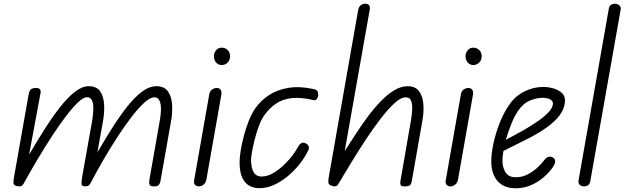

<svg xmlns="http://www.w3.org/2000/svg" viewBox="-20 -999 3347 1029"><path d="M76 -0.5Q56 -3.5 53.2 -13.5Q50.5 -23.5 54.5 -46.5L133.5 -493Q136 -506 140 -513.5Q144 -521 152 -524.2Q160 -527.5 173 -527.5Q189 -527.5 194.5 -520Q200 -512.5 196.5 -496L136 -170.5Q178 -242 219.8 -307.8Q261.5 -373.5 302.2 -425.2Q343 -477 381.5 -507Q420 -537 455.5 -537Q498.5 -537 517.2 -508.8Q536 -480.5 538 -438Q540 -395.5 532.5 -352.5L502 -182.5Q541 -249.5 581 -312.8Q621 -376 661 -426.8Q701 -477.5 740.5 -507.2Q780 -537 818.5 -537Q861 -537 880.2 -509Q899.5 -481 902.2 -438.8Q905 -396.5 897.5 -354L840 -28.5Q838 -16 831.2 -8Q824.5 0 804.5 0Q784.5 0 781.2 -10.2Q778 -20.5 781 -37L836 -351Q839 -366.5 841.2 -387.8Q843.5 -409 842 -429.5Q840.5 -450 832.5 -463.8Q824.5 -477.5 807 -477.5Q785.5 -477.5 755 -450.2Q724.5 -423 688.2 -376.5Q652 -330 613.8 -271.5Q575.5 -213 538.5 -149.8Q501.5 -86.5 470 -26.5L465.5 -18Q460.5 -9 455.2 -4.8Q450 -0.5 436.5 -0.5Q418.5 -0.5 417.2 -11.8Q416 -23 419.5 -46.5L473.5 -349.5Q476 -365 478.5 -386.8Q481 -408.5 480 -429.2Q479 -450 471.2 -464Q463.5 -478 445.5 -478Q427.5 -478 399.5 -451.8Q371.5 -425.5 336.2 -379.8Q301 -334 262 -274.5Q223 -215 183 -148Q143 -81 105.5 -13Q102 -7 96.2 -3Q90.5 1 76 -0.5Z M1046 0Q1033.5 0 1025.5 -8Q1017.5 -16 1020.5 -33L1101.5 -493.5Q1104.5 -511 1116.5 -519.2Q1128.5 -527.5 1142.5 -527.5Q1154 -527.5 1161.8 -518.8Q1169.5 -510 1166 -489.5L1086 -36Q1082.5 -18 1070.2 -9Q1058 0 1046 0ZM1126.5 -697.5Q1126.5 -715.5 1138 -729.5Q1149.5 -743.5 1168 -743.5Q1187 -743.5 1200 -730.8Q1213 -718 1213 -697.5Q1213 -678 1200.2 -664.2Q1187.5 -650.5 1168 -650.5Q1150 -650.5 1138.2 -664Q1126.5 -677.5 1126.5 -697.5Z M1371 9.5Q1319 9.5 1291.5 -25Q1264 -59.5 1264 -129Q1264 -154.5 1270 -192.2Q1276 -230 1287 -271.5Q1298 -313 1313.2 -351.2Q1328.5 -389.5 1346.5 -416Q1376 -459 1420.5 -488.5Q1465 -518 1524.8 -528Q1584.5 -538 1659 -522Q1675.5 -518.5 1680.5 -511Q1685.5 -503.5 1685.5 -489Q1685.5 -480 1679 -470Q1672.5 -460 1662.5 -462Q1592.5 -479 1542.5 -473Q1492.5 -467 1457 -442.2Q1421.5 -417.5 1394 -377.5Q1379 -355.5 1366.5 -321.2Q1354 -287 1344.8 -250.5Q1335.5 -214 1330.5 -184.5Q1325.5 -155 1325.5 -142Q1325.5 -101.5 1338.8 -77.2Q1352 -53 1382.5 -53Q1412.5 -53 1443.2 -70.8Q1474 -88.5 1501.5 -114.8Q1529 -141 1549 -168Q1569 -195 1578 -213.5Q1583.5 -224 1593.8 -231Q1604 -238 1618 -231Q1628.5 -226 1633.5 -216.2Q1638.5 -206.5 1633 -195Q1616.5 -159.5 1588.5 -123.2Q1560.5 -87 1525 -57Q1489.5 -27 1450 -8.8Q1410.5 9.5 1371 9.5Z M1762.5 -2Q1745.5 -6 1741.5 -14.8Q1737.5 -23.5 1741.5 -47L1899.5 -945Q1903 -963 1913.5 -971Q1924 -979 1938 -979Q1950.5 -979 1957.5 -971.8Q1964.5 -964.5 1961.5 -947L1827.5 -189.5Q1854 -230.5 1884.8 -278Q1915.5 -325.5 1949.2 -371.2Q1983 -417 2019 -454.5Q2055 -492 2091.8 -514.5Q2128.5 -537 2165 -537Q2205 -537 2225 -511.2Q2245 -485.5 2248.8 -443.8Q2252.5 -402 2244 -354L2187 -28.5Q2186 -22.5 2181 -11.2Q2176 0 2151 0Q2131 0 2127.5 -7Q2124 -14 2125.5 -25.5L2182 -351Q2186.5 -376.5 2188.8 -406Q2191 -435.5 2184.2 -456.5Q2177.5 -477.5 2154 -477.5Q2129 -477.5 2094.8 -446.5Q2060.5 -415.5 2021.2 -364.5Q1982 -313.5 1941.8 -252.8Q1901.5 -192 1864.5 -131Q1827.5 -70 1797.5 -20Q1791 -7.5 1784.5 -2.8Q1778 2 1762.5 -2Z M2394.5 0Q2382 0 2374 -8Q2366 -16 2369 -33L2450 -493.5Q2453 -511 2465 -519.2Q2477 -527.5 2491 -527.5Q2502.5 -527.5 2510.2 -518.8Q2518 -510 2514.5 -489.5L2434.5 -36Q2431 -18 2418.8 -9Q2406.5 0 2394.5 0ZM2475 -697.5Q2475 -715.5 2486.5 -729.5Q2498 -743.5 2516.5 -743.5Q2535.5 -743.5 2548.5 -730.8Q2561.5 -718 2561.5 -697.5Q2561.5 -678 2548.8 -664.2Q2536 -650.5 2516.5 -650.5Q2498.5 -650.5 2486.8 -664Q2475 -677.5 2475 -697.5Z M2742.5 10Q2711.5 10 2686.2 -0.5Q2661 -11 2643.5 -32.2Q2626 -53.5 2618.2 -85.5Q2610.5 -117.5 2614 -160.5Q2618 -208 2631.5 -259.2Q2645 -310.5 2665 -356.8Q2685 -403 2707.5 -435Q2740 -483.5 2789.2 -508.2Q2838.5 -533 2891 -533Q2919 -533 2945.8 -525.2Q2972.5 -517.5 2990.2 -501.8Q3008 -486 3008 -461.5Q3008 -427.5 2988.8 -395.2Q2969.5 -363 2929.8 -331Q2890 -299 2828 -265.5Q2795 -248.5 2751.5 -226.8Q2708 -205 2678 -190Q2676 -180.5 2674.8 -168.2Q2673.5 -156 2673 -147.5Q2671 -107 2687.5 -78Q2704 -49 2743.5 -49Q2779.5 -49 2809.2 -65Q2839 -81 2859.5 -100.2Q2880 -119.5 2888 -130Q2907.5 -156.5 2921 -159Q2934.5 -161.5 2946 -153Q2955 -146.5 2955.5 -133Q2956 -119.5 2933 -89.5Q2927 -81.5 2911.2 -65.2Q2895.5 -49 2871.2 -31.8Q2847 -14.5 2814.5 -2.2Q2782 10 2742.5 10ZM2691 -250Q2707 -258.5 2737.2 -274.5Q2767.5 -290.5 2802.8 -311.2Q2838 -332 2870.2 -355Q2902.5 -378 2923 -401.2Q2943.5 -424.5 2943.5 -445Q2943.5 -459 2926.8 -467Q2910 -475 2888.5 -475Q2859 -475 2822.5 -461Q2786 -447 2757 -406Q2737 -376 2719.8 -333.2Q2702.5 -290.5 2691 -250Z M3111.5 0Q3102 0 3094.2 -3.5Q3086.5 -7 3082.8 -14Q3079 -21 3080.5 -31.5L3243 -953Q3245.5 -967.5 3254.5 -973.2Q3263.5 -979 3274.5 -979Q3288 -979 3298.5 -970.8Q3309 -962.5 3306.5 -948L3143.5 -27.5Q3141 -13 3131.8 -6.5Q3122.5 0 3111.5 0Z"/></svg>

Font: Edu QLD Hand
Style: Regular
Weight: 400
Designer: Tina and Corey Anderson, Eben Sorkin
Foundry: Sorkin Type Co.
Version: Version 2.000